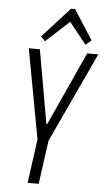

<svg xmlns="http://www.w3.org/2000/svg" viewBox="-61 -964 554 1002"><g transform="rotate(5 216.0 -462.5)"><path d="M68 -700H126L194 -314H198L374 -700H432L213 -229H155ZM159 -260H217L181 0H123ZM126 -767 270 -925H291L391 -769L361 -744L266 -863H278L149 -744Z"/></g></svg>

Font: Pathway Extreme Condensed Thin
Style: Italic
Weight: 250
Width: 3
Italic angle: -8°
Version: Version 1.001;gftools[0.9.26]